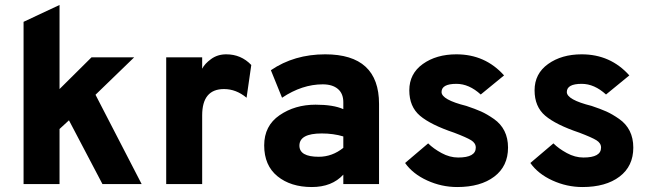

<svg xmlns="http://www.w3.org/2000/svg" viewBox="-20 -742 2623 774"><path d="M551 0H393L258 -257L220 -222V0H75V-654L220 -722V-383L349 -511H521L365 -360Z M650 0V-511H795V-465Q805 -485 831 -504Q857 -523 892 -523Q952 -523 993 -480L974 -348Q932 -383 883 -383Q795 -383 795 -277V0Z M1364 0V-38Q1318 12 1237 12Q1152 12 1098.5 -31.5Q1045 -75 1045 -156Q1045 -235 1107 -277.5Q1169 -320 1252 -320Q1324 -320 1364 -302V-330Q1364 -365 1342 -383.5Q1320 -402 1281 -402Q1198 -402 1117 -348L1072 -459Q1166 -523 1291 -523Q1508 -523 1508 -323V0ZM1265 -110Q1319 -110 1364 -146V-192Q1324 -204 1277 -204Q1187 -204 1187 -155Q1187 -110 1265 -110Z M1823 12Q1760 12 1702 -14.5Q1644 -41 1613 -85L1706 -164Q1727 -143 1760 -125Q1793 -107 1827 -107Q1898 -107 1898 -147Q1898 -165 1879.5 -176.5Q1861 -188 1811 -207Q1716 -239 1673 -275.5Q1630 -312 1630 -378Q1630 -445 1684.5 -484Q1739 -523 1820 -523Q1936 -523 2012 -438L1918 -361Q1871 -404 1820 -404Q1760 -404 1760 -371Q1760 -340 1860 -315Q1896 -303 1919.5 -292.5Q1943 -282 1971 -262.5Q1999 -243 2013.5 -214Q2028 -185 2028 -147Q2028 -72 1972.5 -30Q1917 12 1823 12Z M2328 12Q2265 12 2207 -14.5Q2149 -41 2118 -85L2211 -164Q2232 -143 2265 -125Q2298 -107 2332 -107Q2403 -107 2403 -147Q2403 -165 2384.5 -176.5Q2366 -188 2316 -207Q2221 -239 2178 -275.5Q2135 -312 2135 -378Q2135 -445 2189.5 -484Q2244 -523 2325 -523Q2441 -523 2517 -438L2423 -361Q2376 -404 2325 -404Q2265 -404 2265 -371Q2265 -340 2365 -315Q2401 -303 2424.5 -292.5Q2448 -282 2476 -262.5Q2504 -243 2518.5 -214Q2533 -185 2533 -147Q2533 -72 2477.5 -30Q2422 12 2328 12Z"/></svg>

Font: Overpass Heavy
Style: Regular
Weight: 900
Designer: Delve Withrington, Thomas Jockin
Foundry: Delve Fonts
Version: Version 3.000;DELV;Overpass